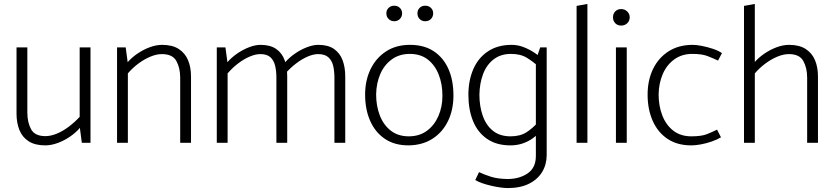

<svg xmlns="http://www.w3.org/2000/svg" viewBox="-20 -726 4241 976"><path d="M385 -485V-132Q359 -104 329 -81.5Q299 -59 268.5 -46.5Q238 -34 211 -34Q157 -34 138 -69Q119 -104 119 -154V-485H64V-148Q64 -102 78.5 -65.5Q93 -29 125.5 -8Q158 13 210 13Q240 13 273 1Q306 -11 336 -31.5Q366 -52 386 -76L396 0H440V-485Z M630 0V-353Q655 -382 685 -404Q715 -426 745.5 -438.5Q776 -451 803 -451Q857 -451 876.5 -416Q896 -381 896 -331V0H951V-337Q951 -384 936 -420Q921 -456 888.5 -477Q856 -498 804 -498Q774 -498 741.5 -486Q709 -474 679.5 -454Q650 -434 629 -410L619 -485H575V0Z M1137 0V-353Q1162 -382 1191 -404Q1220 -426 1249.5 -438.5Q1279 -451 1303 -451Q1337 -451 1354.5 -435Q1372 -419 1378.5 -392Q1385 -365 1385 -331V0H1440V-337Q1440 -384 1427 -420Q1414 -456 1384 -477Q1354 -498 1304 -498Q1278 -498 1246.5 -486Q1215 -474 1186 -454Q1157 -434 1136 -410L1126 -485H1082V0ZM1431 -353Q1457 -382 1486 -404Q1515 -426 1544 -438.5Q1573 -451 1597 -451Q1631 -451 1649 -435Q1667 -419 1673.5 -392Q1680 -365 1680 -331V0H1735V-337Q1735 -384 1721.5 -420Q1708 -456 1678 -477Q1648 -498 1598 -498Q1572 -498 1540.5 -486Q1509 -474 1480 -454Q1451 -434 1430 -410Z M2057 13Q1985 13 1936 -20.5Q1887 -54 1861.5 -112Q1836 -170 1836 -245Q1836 -317 1863.5 -374Q1891 -431 1942 -464.5Q1993 -498 2064 -498Q2136 -498 2185 -465.5Q2234 -433 2259.5 -375.5Q2285 -318 2285 -240Q2285 -168 2257.5 -111Q2230 -54 2179 -21Q2128 12 2057 13ZM2058 -33Q2112 -33 2150 -61Q2188 -89 2208.5 -136Q2229 -183 2229 -239Q2229 -299 2210 -347Q2191 -395 2154.5 -423.5Q2118 -452 2063 -452Q2010 -452 1971.5 -424Q1933 -396 1913 -349.5Q1893 -303 1892 -246Q1892 -187 1911 -138.5Q1930 -90 1967 -61.5Q2004 -33 2058 -33ZM1984 -618Q2001 -618 2012.5 -629.5Q2024 -641 2024 -658Q2024 -675 2012.5 -686Q2001 -697 1984 -697Q1967 -697 1955.5 -686Q1944 -675 1944 -658Q1944 -641 1955.5 -629.5Q1967 -618 1984 -618ZM2142 -618Q2159 -618 2170.5 -629.5Q2182 -641 2182 -658Q2182 -675 2170.5 -686Q2159 -697 2142 -697Q2124 -697 2113 -686Q2102 -675 2102 -658Q2102 -641 2113 -629.5Q2124 -618 2142 -618Z M2759 -485H2726L2704 -420V67Q2704 127 2662 155.5Q2620 184 2559 184Q2510 183 2477.5 173Q2445 163 2415 149L2396 189Q2410 198 2432 205.5Q2454 213 2478 218.5Q2502 224 2524 227Q2546 230 2561 230Q2625 230 2669 208Q2713 186 2736 148Q2759 110 2759 62ZM2714 -104Q2688 -74 2656 -53.5Q2624 -33 2575 -33Q2521 -33 2486 -61Q2451 -89 2434 -137.5Q2417 -186 2417 -245Q2418 -302 2435.5 -349Q2453 -396 2489 -424Q2525 -452 2578 -452Q2627 -452 2659.5 -431.5Q2692 -411 2717 -388L2737 -424Q2722 -441 2697.5 -457.5Q2673 -474 2643 -486Q2613 -498 2581 -498Q2510 -498 2460.5 -465Q2411 -432 2386 -374.5Q2361 -317 2361 -244Q2361 -169 2384.5 -111Q2408 -53 2456 -20Q2504 13 2575 13Q2607 13 2636 3.5Q2665 -6 2689.5 -24Q2714 -42 2734 -65Z M2966 0V-706L2911 -696V0Z M3166 0V-485H3111V0ZM3138 -596Q3156 -596 3168.5 -608Q3181 -620 3181 -638Q3181 -656 3168 -668Q3155 -680 3138 -680Q3119 -680 3107.5 -668Q3096 -656 3096 -638Q3096 -620 3107.5 -608Q3119 -596 3138 -596Z M3625 -67Q3599 -54 3572 -43.5Q3545 -33 3494 -33Q3440 -33 3403 -61.5Q3366 -90 3347 -138.5Q3328 -187 3328 -246Q3329 -303 3349 -349.5Q3369 -396 3407.5 -424Q3446 -452 3499 -452Q3548 -452 3576.5 -441Q3605 -430 3630 -418L3650 -456Q3631 -469 3603.5 -478Q3576 -487 3548.5 -492.5Q3521 -498 3501 -498Q3430 -498 3378.5 -465Q3327 -432 3299.5 -375Q3272 -318 3272 -245Q3272 -170 3298 -111.5Q3324 -53 3373.5 -20Q3423 13 3494 13Q3515 13 3542.5 8Q3570 3 3597.5 -6.5Q3625 -16 3645 -28Z M3817 -353Q3842 -382 3872 -404Q3902 -426 3932.5 -438.5Q3963 -451 3990 -451Q4044 -451 4063.5 -416Q4083 -381 4083 -331V0H4138V-337Q4138 -384 4123 -420Q4108 -456 4075.5 -477Q4043 -498 3991 -498Q3961 -498 3928.5 -486Q3896 -474 3866.5 -454Q3837 -434 3816 -410ZM3817 0V-706L3762 -696V0Z"/></svg>

Font: Catamaran Thin ExtraLight
Style: Regular
Weight: 250
Version: Version 2.000